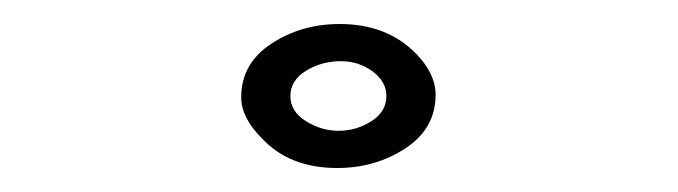

<svg xmlns="http://www.w3.org/2000/svg" viewBox="-20 -639 565 160"><path d="M181 -558Q181 -586 206 -602.5Q231 -619 263 -619Q302 -619 326 -595Q343 -578 343 -560Q343 -532 318 -515.5Q293 -499 261 -499Q221 -499 198 -524Q181 -541 181 -558ZM302 -559Q302 -571 290.5 -579.5Q279 -588 264 -588Q248 -588 235 -580Q222 -572 222 -559Q222 -546 235 -538Q248 -530 262 -530Q277 -530 289.5 -538Q302 -546 302 -559Z"/></svg>

Font: KaTeX_Typewriter
Style: Regular
Weight: 400
Version: Version 1.1; ttfautohint (v1.3)